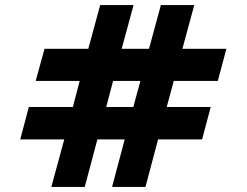

<svg xmlns="http://www.w3.org/2000/svg" viewBox="-20 -740 975 759"><path d="M183 -1H315L365 -189H473L423 -1H555L605 -189H779L813 -317H639L667 -420H841L875 -547H701L748 -720H616L569 -547H461L508 -720H376L329 -547H156L121 -420H295L268 -317H94L60 -189H234ZM400 -317 427 -420H535L507 -317Z"/></svg>

Font: Eudonet ExtraBold
Style: Regular
Weight: 800
Designer: Mikhail Sharanda
Foundry: Mikhail Sharanda
Version: Version 4.503;Glyphs 3.1.2 (3151)